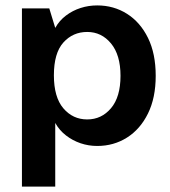

<svg xmlns="http://www.w3.org/2000/svg" viewBox="-20 -527 627 709"><path d="M61 162V-496H162L184 -424Q199 -451 223.5 -469.5Q248 -488 277.5 -497.5Q307 -507 339 -507Q400 -507 449 -476Q498 -445 526.5 -387Q555 -329 555 -247Q555 -166 526.5 -108Q498 -50 449 -19Q400 12 339 12Q307 12 277.5 2Q248 -8 223.5 -27Q199 -46 184 -73V162ZM302 -86Q355 -86 390 -127.5Q425 -169 425 -247Q425 -324 390 -366.5Q355 -409 302 -409Q249 -409 214 -370Q179 -331 179 -249Q179 -168 214 -127Q249 -86 302 -86Z"/></svg>

Font: Atkinson Hyperlegible Next SemiBold
Style: Regular
Weight: 600
Designer: Elliott Scott, Megan Eiswerth, Linus Boman, Theodore Petrosky, Letters from Sweden
Foundry: Applied Design Works, Letters from Sweden
Version: Version 2.001